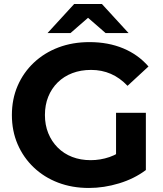

<svg xmlns="http://www.w3.org/2000/svg" viewBox="-20 -921 811 953"><path d="M421 12Q338 12 268.5 -14.5Q199 -41 147.5 -90Q96 -139 67.5 -205Q39 -271 39 -350Q39 -429 67.5 -495Q96 -561 148 -610Q200 -659 270 -685.5Q340 -712 424 -712Q517 -712 591.5 -681Q666 -650 717 -591L613 -495Q575 -535 530 -554.5Q485 -574 432 -574Q381 -574 339 -558Q297 -542 266.5 -512Q236 -482 219.5 -441Q203 -400 203 -350Q203 -301 219.5 -260Q236 -219 266.5 -188.5Q297 -158 338.5 -142Q380 -126 430 -126Q478 -126 523.5 -141.5Q569 -157 612 -194L704 -77Q647 -34 571.5 -11Q496 12 421 12ZM556 -98V-361H704V-77ZM216 -757 348 -901H486L618 -757H504L366 -877H468L330 -757Z"/></svg>

Font: MOST Montserrat
Style: Bold
Weight: 700
Designer: Julieta Ulanovsky
Foundry: Julieta Ulanovsky
Version: Version 8.000;March 11, 2024;FontCreator 15.0.0.2926 64-bit